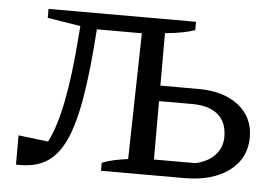

<svg xmlns="http://www.w3.org/2000/svg" viewBox="-43 -581 925 642"><g transform="rotate(5 419.5 -260.0)"><path d="M32 4V-94L132 -82Q184 -180 203 -439L206 -476L95 -494V-524H590V-496Q573 -490 548 -485Q523 -480 490 -477V-301H618Q702 -301 752.5 -261.5Q803 -222 803 -155Q803 -84 747 -42Q691 0 596 0H317V-27Q337 -35 359 -39.5Q381 -44 404 -47L413 -470H262Q253 -334 237.5 -241.5Q222 -149 196.5 -94Q171 -39 131 -16Q91 7 32 4ZM490 -53H630Q672 -63 695 -88Q718 -113 718 -149Q718 -198 688 -223.5Q658 -249 602 -249H490Z"/></g></svg>

Font: Piazzolla SC
Style: Regular
Weight: 400
Designer: Juan Pablo del Peral
Foundry: Huerta Tipografica
Version: Version 1.330